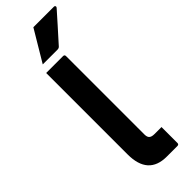

<svg xmlns="http://www.w3.org/2000/svg" viewBox="-316 -981 997 997"><g transform="rotate(-45 182.5 -482.5)"><path d="M309 -11Q309 0 298 0H220Q84 0 84 -152V-750H208Q219 -750 219 -739V-164Q219 -145 227 -137Q236 -128 257 -128H309ZM205 -965H356Q362 -965 364 -960.5Q366 -956 362 -951Q343 -930 329 -914Q315 -898 301.5 -883Q288 -868 270.5 -848.5Q253 -829 227 -800Q221 -794 211 -794H103Q130 -840 154 -879.5Q178 -919 205 -965Z"/></g></svg>

Font: Recursive Sn Lnr St
Style: Bold
Weight: 700
Version: Version 1.079;hotconv 1.0.112;makeotfexe 2.5.65598; ttfautoh